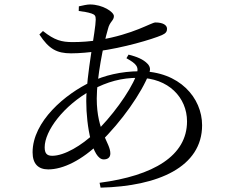

<svg xmlns="http://www.w3.org/2000/svg" viewBox="-20 -807 1040 869"><path d="M430.7 20.3 435.3 42.3C695.7 36.1 894.7 -51 894.7 -240.2C894.7 -363.4 793.1 -484.5 612 -484.5C528.1 -484.5 449.4 -464.6 394.7 -437.7C275.3 -382.2 127.5 -257.2 127.5 -117.6C127.5 -65.4 153.3 -40.3 198.4 -40.3C266.3 -40.3 350.6 -82.3 432.2 -161.5C531.2 -257.4 621.4 -387.1 654.9 -474.4C661.5 -492 660.3 -504.3 648.6 -517.5C628.6 -539.1 597.8 -550.8 561.8 -559.8L552.2 -543.5C598.1 -517.7 612.2 -504.1 595.8 -463.4C566.7 -389.1 482.3 -274.6 407.9 -204.4C350.5 -149.3 271.7 -101.9 216.4 -101.9C192.2 -101.9 182.2 -112.8 182.2 -140.5C182.2 -214 266.6 -328.9 395.4 -399.8C466.8 -437.4 529.6 -454.8 606.6 -454.8C742.8 -454.8 826.5 -365 826.5 -257.6C826.5 -101.8 674.8 -11.6 430.7 20.3ZM449.3 -85.5C465.9 -85.5 479.4 -92.8 479.4 -112.4C479.4 -161.4 417.9 -210.3 417.9 -361.1C417.9 -453.8 447.8 -605.3 468.3 -674.6C476.5 -710.2 495.5 -713 495.5 -734.1C495.5 -753 444.5 -786.8 387.1 -786.8C374.9 -786.8 354.1 -782.3 336.9 -778.3L336.3 -757.3C357.1 -754.6 376.7 -751.8 394.6 -745.8C409.3 -740.4 413.3 -735.9 413.3 -718.5C413.3 -670.3 370.4 -467.4 370.4 -349.5C370.4 -235.1 398.1 -85.5 449.3 -85.5ZM301.6 -565.6C341.2 -565.6 385.2 -570.1 422.6 -575.1C537.4 -590.2 668.2 -628.8 712.9 -648.2C730.9 -656.1 736 -664.4 736 -676.6C736 -693.6 717.3 -705.3 683.5 -705.3C664.4 -705.3 585.2 -651.7 427.7 -625.9C388.7 -619.5 348.7 -616.5 309.4 -616.5C259.1 -616.5 227.3 -624.4 174.4 -666.6L158.3 -650.9C201.3 -584.9 237.5 -565.6 301.6 -565.6Z"/></svg>

Font: Source Han Serif TW VF
Style: Regular
Weight: 250
Designer: Ryoko NISHIZUKA 西塚涼子 (kana & ideographs); Frank Grießhammer (Latin, Greek & Cyrillic); Wenlong ZHANG 张文龙 (bopomofo); San
Foundry: Adobe
Version: Version 2.002;hotconv 1.1.0;makeotfexe 2.6.0